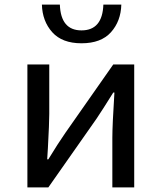

<svg xmlns="http://www.w3.org/2000/svg" viewBox="-20 -814 702 834"><path d="M99 -534H194V-319Q194 -280 188 -170L185 -122H190Q232 -191 264 -237L472 -534H563V0H468V-215Q468 -270 477 -412H472Q424 -335 399 -298L190 0H99ZM162 -794H240Q244 -682 334 -682Q425 -682 429 -794H507Q505 -722 462 -674Q419 -626 334 -626Q250 -626 207 -674Q164 -722 162 -794Z"/></svg>

Font: Nebula Sans Medium
Style: Regular
Weight: 500
Designer: Paul D. Hunt for Adobe (as Source Sans)
Foundry: Nebula Entertainment & Broadcasting LLC
Version: Version 1.010